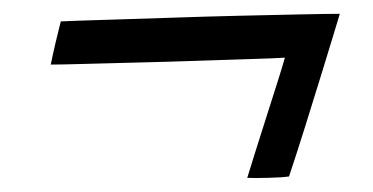

<svg xmlns="http://www.w3.org/2000/svg" viewBox="-20 -408 540 278"><path d="M472 -388Q470 -381.5 462.5 -356.5Q455 -331.5 444.2 -296.8Q433.5 -262 421.5 -223.8Q409.5 -185.5 398.5 -152.5Q388.5 -151 367.8 -150.5Q347 -150 338 -150.5Q342 -164 349.8 -188.5Q357.5 -213 366.2 -240.2Q375 -267.5 382.2 -290.5Q389.5 -313.5 392.5 -324.5Q377 -323.5 343 -322.5Q309 -321.5 266.2 -320Q223.5 -318.5 180.5 -317.5Q137.5 -316.5 103.5 -315.5Q69.5 -314.5 53.5 -314.5Q56 -327 60.2 -345.2Q64.5 -363.5 68 -377Q88.5 -378 130.2 -379.2Q172 -380.5 223.8 -382.2Q275.5 -384 326.5 -385.2Q377.5 -386.5 416.8 -387.2Q456 -388 472 -388Z"/></svg>

Font: Grandstander Light
Style: Italic
Weight: 300
Italic angle: -15°
Designer: Tyler Finck
Foundry: Etcetera Type Co
Version: Version 1.200; ttfautohint (v1.8.3)